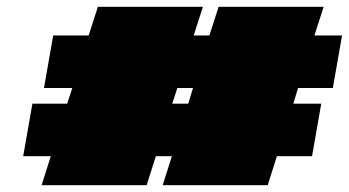

<svg xmlns="http://www.w3.org/2000/svg" viewBox="-20 -543 1023 563"><path d="M102 0 129 -85H48L75 -239H177L192 -285H109L136 -439H240L267 -523H575L548 -439H594L621 -523H929L902 -439H983L956 -285H854L840 -239H922L895 -85H792L765 0H457L484 -85H437L410 0ZM485 -239H532L546 -285H500Z"/></svg>

Font: Tomorrow Black
Style: Italic
Weight: 900
Italic angle: -10°
Designer: Tony de Marco, Monica Rizzolli
Foundry: Just in Type
Version: Version 2.002